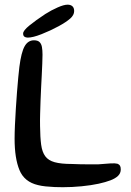

<svg xmlns="http://www.w3.org/2000/svg" viewBox="-20 -780 562 822"><path d="M143 12.5Q84.5 -1 63.5 -51.5Q42.5 -102 42.5 -186Q42.5 -211.5 44 -244.8Q45.5 -278 47.8 -314.5Q50 -351 52.8 -385.8Q55.5 -420.5 58.2 -448.8Q61 -477 63 -494Q71 -556.5 85.5 -582Q100 -607.5 125.5 -607.5Q141.5 -607.5 149.2 -600Q157 -592.5 159.5 -578.8Q162 -565 162 -546Q162 -529.5 161 -507.2Q160 -485 158.8 -458.8Q157.5 -432.5 156 -404Q154.5 -375.5 153.5 -347Q152.5 -318.5 151.8 -291.5Q151 -264.5 151.5 -240.5Q152 -192 156.2 -160.5Q160.5 -129 173.8 -111Q187 -93 214.2 -85.5Q241.5 -78 287.5 -78Q321 -76.5 351.2 -76.5Q381.5 -76.5 401.5 -76.5Q434.5 -79.5 454 -80.5Q473.5 -81.5 483 -79Q490.5 -76 493.8 -70.5Q497 -65 497 -54.5Q497 -38.5 485.5 -27.2Q474 -16 453 -8Q432 0 402.5 6.5Q370.5 13.5 329.5 17.5Q288.5 21.5 249 21.5Q233.5 21.5 214 20.8Q194.5 20 175.5 18Q156.5 16 143 12.5ZM99 -619Q90 -619 84.5 -623Q79 -627 79 -636.5Q79 -649 106 -671Q133 -693 174 -720Q200 -736.5 226.8 -748.2Q253.5 -760 269.5 -760Q282.5 -760 290 -753.2Q297.5 -746.5 297.5 -732.5Q297.5 -715.5 280.5 -700.5Q263.5 -685.5 231.5 -668Q195.5 -648.5 158 -633.8Q120.5 -619 99 -619Z"/></svg>

Font: Gluten Light
Style: Regular
Weight: 300
Designer: Tyler Finck
Foundry: Etcetera Type Company
Version: Version 1.300